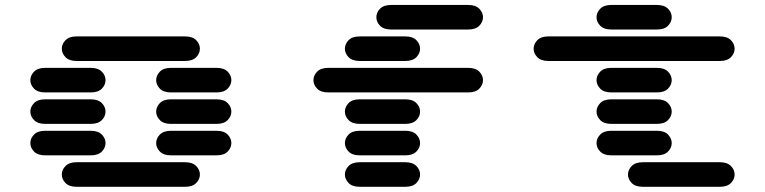

<svg xmlns="http://www.w3.org/2000/svg" viewBox="-20 -756 3040 763"><path d="M284.2 -13.7Q254.9 -13.7 240.2 -28.8Q225.6 -43.9 225.6 -62.5Q225.6 -81.1 240.2 -96.2Q254.9 -111.3 284.2 -111.3H715.8Q745.1 -111.3 759.8 -96.2Q774.4 -81.1 774.4 -62.5Q774.4 -43.9 759.8 -28.8Q745.1 -13.7 715.8 -13.7ZM159.2 -138.7Q129.9 -138.7 115.2 -153.8Q100.6 -168.9 100.6 -187.5Q100.6 -206.1 115.2 -221.2Q129.9 -236.3 159.2 -236.3H340.8Q370.1 -236.3 384.8 -221.2Q399.4 -206.1 399.4 -187.5Q399.4 -168.9 384.8 -153.8Q370.1 -138.7 340.8 -138.7ZM659.2 -138.7Q629.9 -138.7 615.2 -153.8Q600.6 -168.9 600.6 -187.5Q600.6 -206.1 615.2 -221.2Q629.9 -236.3 659.2 -236.3H840.8Q870.1 -236.3 884.8 -221.2Q899.4 -206.1 899.4 -187.5Q899.4 -168.9 884.8 -153.8Q870.1 -138.7 840.8 -138.7ZM159.2 -263.7Q129.9 -263.7 115.2 -278.8Q100.6 -293.9 100.6 -312.5Q100.6 -331.1 115.2 -346.2Q129.9 -361.3 159.2 -361.3H340.8Q370.1 -361.3 384.8 -346.2Q399.4 -331.1 399.4 -312.5Q399.4 -293.9 384.8 -278.8Q370.1 -263.7 340.8 -263.7ZM659.2 -263.7Q629.9 -263.7 615.2 -278.8Q600.6 -293.9 600.6 -312.5Q600.6 -331.1 615.2 -346.2Q629.9 -361.3 659.2 -361.3H840.8Q870.1 -361.3 884.8 -346.2Q899.4 -331.1 899.4 -312.5Q899.4 -293.9 884.8 -278.8Q870.1 -263.7 840.8 -263.7ZM159.2 -388.7Q129.9 -388.7 115.2 -403.8Q100.6 -418.9 100.6 -437.5Q100.6 -456.1 115.2 -471.2Q129.9 -486.3 159.2 -486.3H340.8Q370.1 -486.3 384.8 -471.2Q399.4 -456.1 399.4 -437.5Q399.4 -418.9 384.8 -403.8Q370.1 -388.7 340.8 -388.7ZM659.2 -388.7Q629.9 -388.7 615.2 -403.8Q600.6 -418.9 600.6 -437.5Q600.6 -456.1 615.2 -471.2Q629.9 -486.3 659.2 -486.3H840.8Q870.1 -486.3 884.8 -471.2Q899.4 -456.1 899.4 -437.5Q899.4 -418.9 884.8 -403.8Q870.1 -388.7 840.8 -388.7ZM284.2 -513.7Q254.9 -513.7 240.2 -528.8Q225.6 -543.9 225.6 -562.5Q225.6 -581.1 240.2 -596.2Q254.9 -611.3 284.2 -611.3H715.8Q745.1 -611.3 759.8 -596.2Q774.4 -581.1 774.4 -562.5Q774.4 -543.9 759.8 -528.8Q745.1 -513.7 715.8 -513.7Z M1409.2 -13.7Q1379.9 -13.7 1365.2 -28.8Q1350.6 -43.9 1350.6 -62.5Q1350.6 -81.1 1365.2 -96.2Q1379.9 -111.3 1409.2 -111.3H1590.8Q1620.1 -111.3 1634.8 -96.2Q1649.4 -81.1 1649.4 -62.5Q1649.4 -43.9 1634.8 -28.8Q1620.1 -13.7 1590.8 -13.7ZM1409.2 -138.7Q1379.9 -138.7 1365.2 -153.8Q1350.6 -168.9 1350.6 -187.5Q1350.6 -206.1 1365.2 -221.2Q1379.9 -236.3 1409.2 -236.3H1590.8Q1620.1 -236.3 1634.8 -221.2Q1649.4 -206.1 1649.4 -187.5Q1649.4 -168.9 1634.8 -153.8Q1620.1 -138.7 1590.8 -138.7ZM1409.2 -263.7Q1379.9 -263.7 1365.2 -278.8Q1350.6 -293.9 1350.6 -312.5Q1350.6 -331.1 1365.2 -346.2Q1379.9 -361.3 1409.2 -361.3H1590.8Q1620.1 -361.3 1634.8 -346.2Q1649.4 -331.1 1649.4 -312.5Q1649.4 -293.9 1634.8 -278.8Q1620.1 -263.7 1590.8 -263.7ZM1284.2 -388.7Q1254.9 -388.7 1240.2 -403.8Q1225.6 -418.9 1225.6 -437.5Q1225.6 -456.1 1240.2 -471.2Q1254.9 -486.3 1284.2 -486.3H1840.8Q1870.1 -486.3 1884.8 -471.2Q1899.4 -456.1 1899.4 -437.5Q1899.4 -418.9 1884.8 -403.8Q1870.1 -388.7 1840.8 -388.7ZM1409.2 -513.7Q1379.9 -513.7 1365.2 -528.8Q1350.6 -543.9 1350.6 -562.5Q1350.6 -581.1 1365.2 -596.2Q1379.9 -611.3 1409.2 -611.3H1590.8Q1620.1 -611.3 1634.8 -596.2Q1649.4 -581.1 1649.4 -562.5Q1649.4 -543.9 1634.8 -528.8Q1620.1 -513.7 1590.8 -513.7ZM1534.2 -638.7Q1504.9 -638.7 1490.2 -653.8Q1475.6 -668.9 1475.6 -687.5Q1475.6 -706.1 1490.2 -721.2Q1504.9 -736.3 1534.2 -736.3H1840.8Q1870.1 -736.3 1884.8 -721.2Q1899.4 -706.1 1899.4 -687.5Q1899.4 -668.9 1884.8 -653.8Q1870.1 -638.7 1840.8 -638.7Z M2534.2 -13.7Q2504.9 -13.7 2490.2 -28.8Q2475.6 -43.9 2475.6 -62.5Q2475.6 -81.1 2490.2 -96.2Q2504.9 -111.3 2534.2 -111.3H2840.8Q2870.1 -111.3 2884.8 -96.2Q2899.4 -81.1 2899.4 -62.5Q2899.4 -43.9 2884.8 -28.8Q2870.1 -13.7 2840.8 -13.7ZM2409.2 -138.7Q2379.9 -138.7 2365.2 -153.8Q2350.6 -168.9 2350.6 -187.5Q2350.6 -206.1 2365.2 -221.2Q2379.9 -236.3 2409.2 -236.3H2590.8Q2620.1 -236.3 2634.8 -221.2Q2649.4 -206.1 2649.4 -187.5Q2649.4 -168.9 2634.8 -153.8Q2620.1 -138.7 2590.8 -138.7ZM2409.2 -263.7Q2379.9 -263.7 2365.2 -278.8Q2350.6 -293.9 2350.6 -312.5Q2350.6 -331.1 2365.2 -346.2Q2379.9 -361.3 2409.2 -361.3H2590.8Q2620.1 -361.3 2634.8 -346.2Q2649.4 -331.1 2649.4 -312.5Q2649.4 -293.9 2634.8 -278.8Q2620.1 -263.7 2590.8 -263.7ZM2409.2 -388.7Q2379.9 -388.7 2365.2 -403.8Q2350.6 -418.9 2350.6 -437.5Q2350.6 -456.1 2365.2 -471.2Q2379.9 -486.3 2409.2 -486.3H2590.8Q2620.1 -486.3 2634.8 -471.2Q2649.4 -456.1 2649.4 -437.5Q2649.4 -418.9 2634.8 -403.8Q2620.1 -388.7 2590.8 -388.7ZM2159.2 -513.7Q2129.9 -513.7 2115.2 -528.8Q2100.6 -543.9 2100.6 -562.5Q2100.6 -581.1 2115.2 -596.2Q2129.9 -611.3 2159.2 -611.3H2840.8Q2870.1 -611.3 2884.8 -596.2Q2899.4 -581.1 2899.4 -562.5Q2899.4 -543.9 2884.8 -528.8Q2870.1 -513.7 2840.8 -513.7ZM2409.2 -638.7Q2379.9 -638.7 2365.2 -653.8Q2350.6 -668.9 2350.6 -687.5Q2350.6 -706.1 2365.2 -721.2Q2379.9 -736.3 2409.2 -736.3H2590.8Q2620.1 -736.3 2634.8 -721.2Q2649.4 -706.1 2649.4 -687.5Q2649.4 -668.9 2634.8 -653.8Q2620.1 -638.7 2590.8 -638.7Z"/></svg>

Font: Sixtyfour Normal
Style: Regular
Weight: 400
Monospace: yes
Designer: Jens Kutilek
Foundry: Jens Kutilek
Version: Version 2.000